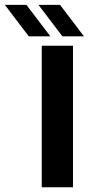

<svg xmlns="http://www.w3.org/2000/svg" viewBox="-128 -794 378 814"><path d="M49 0V-600H181.5V0ZM-6 -640 -107.5 -773.5H-16L85.5 -640ZM136.5 -640 35 -773.5H126.5L228 -640Z"/></svg>

Font: Big Shoulders Stencil Text Thin ExtraBold
Style: Regular
Weight: 800
Version: Version 2.001